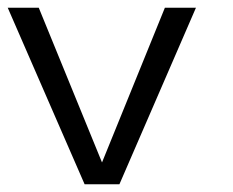

<svg xmlns="http://www.w3.org/2000/svg" viewBox="-35 -475 601 495"><path d="M470.2 -455.1 272.9 0H183.1L-15.1 -455.1H64.9L228 -56.2L390.1 -455.1Z"/></svg>

Font: Anonymous Pro
Style: Regular
Weight: 400
Monospace: yes
Designer: Mark Simonson
Version: Version 1.003